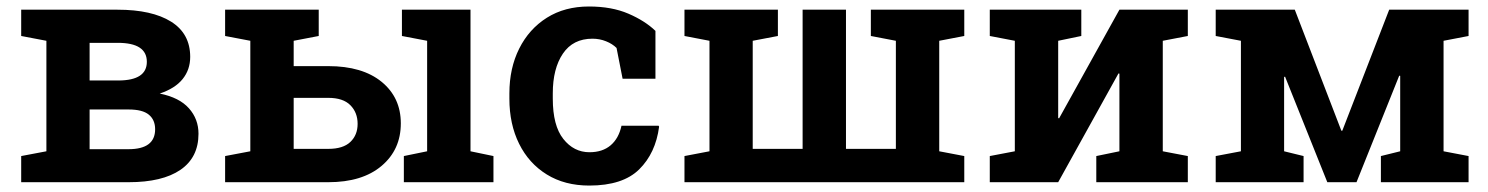

<svg xmlns="http://www.w3.org/2000/svg" viewBox="-20 -558 4556 588"><path d="M44.9 0V-80.1L122.1 -94.7V-433.1L44.9 -447.8V-528.3H339.8Q445.3 -528.3 503.9 -491.7Q562.5 -455.1 562.5 -383.8Q562.5 -344.7 539.3 -315.9Q516.1 -287.1 469.2 -271.5Q529.3 -259.3 558.6 -226.3Q587.9 -193.4 587.9 -148.4Q587.9 -75.7 532.5 -37.8Q477.1 0 374 0ZM254.4 -311.5H343.3Q429.7 -312 429.7 -368.7Q429.7 -426.8 340.8 -426.8H254.4ZM254.4 -101.1H373.5Q455.1 -101.1 455.1 -162.1Q455.1 -190.9 435.8 -206.8Q416.5 -222.7 374 -222.7H254.4Z M1216.8 0V-80.1L1288.1 -94.7V-433.1L1210.9 -447.8V-528.3H1420.9V-94.7L1491.2 -80.1V0ZM985.4 -355.5Q1089.8 -355.5 1148.7 -307.4Q1207.5 -259.3 1207.5 -180.2Q1207.5 -99.6 1148.4 -49.8Q1089.4 0 985.4 0H669.4V-80.1L746.6 -94.7V-433.1L669.4 -447.8V-528.3H956.1V-447.8L879.4 -433.1V-355.5ZM879.4 -102.1H985.4Q1030.8 -102.1 1053 -123.3Q1075.2 -144.5 1075.2 -178.7Q1075.2 -213.4 1053 -235.8Q1030.8 -258.3 985.4 -258.3H879.4Z M1784.7 10.3Q1709.5 10.3 1654.5 -23.7Q1599.6 -57.6 1569.8 -117.7Q1540 -177.7 1540 -255.9V-272Q1540 -349.1 1570.1 -409.2Q1600.1 -469.2 1654.8 -503.7Q1709.5 -538.1 1783.7 -538.1Q1853.5 -538.1 1904.5 -516.1Q1955.6 -494.1 1987.3 -463.4V-316.9H1886.7L1868.2 -411.1Q1855.5 -423.8 1835.9 -431.6Q1816.4 -439.5 1794.4 -439.5Q1734.9 -439.5 1703.9 -393.8Q1672.9 -348.1 1672.9 -272V-255.9Q1672.9 -173.3 1705.1 -132.6Q1737.3 -91.8 1785.2 -91.8Q1825.2 -91.8 1850.1 -113Q1875 -134.3 1883.3 -172.9H1997.1L1998.5 -169.9Q1987.8 -88.9 1937.5 -39.3Q1887.2 10.3 1784.7 10.3Z M2076.2 0V-80.1L2152.8 -94.7V-433.1L2076.2 -447.8V-528.3H2362.3V-447.8L2285.2 -433.1V-102.1H2438V-528.3H2570.8V-102.1H2723.6V-433.1L2647 -447.8V-528.3H2933.1V-447.8L2856.4 -433.1V-94.7L2933.1 -80.1V0Z M3011.2 0V-80.1L3087.9 -94.7V-433.1L3011.2 -447.8V-528.3H3291.5V-447.8L3220.7 -433.1V-196.3L3223.6 -195.8L3408.2 -528.3H3617.7V-447.8L3541 -433.1V-94.7L3617.7 -80.1V0H3337.4V-80.1L3408.2 -94.7V-332.5L3405.3 -333L3220.7 0Z M3703.1 0V-80.1L3780.3 -94.7V-433.1L3703.1 -447.8V-528.3H3945.3L4087.9 -157.7H4090.8L4234.4 -528.3H4477.5V-447.8L4400.9 -433.1V-94.7L4477.5 -80.1V0H4209V-80.1L4268.1 -94.7V-325.7L4265.1 -326.2L4134.3 0H4044.9L3915.5 -323.2L3912.6 -322.3V-94.7L3972.2 -80.1V0Z"/></svg>

Font: Roboto Slab SemiBold
Style: Regular
Weight: 600
Designer: Google
Version: Version 2.001; ttfautohint (v1.8.3)